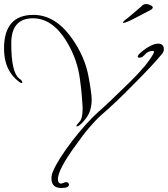

<svg xmlns="http://www.w3.org/2000/svg" viewBox="-83 -679 835 955"><path d="M299 -50Q297 -50 297 -52Q297 -57 312 -73Q328 -89 328 -137Q328 -151 325 -188Q324 -206 321.5 -229.5Q319 -253 315 -282Q303 -383 247 -475Q177 -588 81 -588Q-27 -588 -27 -463Q-27 -318 13 -288Q28 -278 28 -269Q28 -266 25 -266Q20 -266 12 -272Q-63 -328 -63 -437Q-63 -605 83 -605Q192 -605 275 -488Q340 -396 358 -295Q373 -213 373 -184Q373 -173 372 -162.5Q371 -152 369 -144Q362 -108 334 -77Q310 -50 299 -50ZM222 256Q173 256 173 209Q173 190 180 175Q203 118 276 22Q351 -74 408 -124Q433 -146 471.5 -182.5Q510 -219 563 -271Q649 -355 680 -412Q683 -417 683 -421Q683 -426 676 -426Q653 -426 634 -404Q624 -392 610 -392Q602 -392 602 -398Q602 -400 607 -408Q624 -426 651 -443Q682 -462 703 -462Q732 -462 732 -434Q732 -422 723 -411Q700 -383 665.5 -346Q631 -309 583 -261Q536 -213 496 -175Q456 -137 421 -107Q396 -85 364 -48Q332 -11 294 43Q205 165 205 212Q205 234 221 234Q226 234 232 231Q240 227 247 227Q254 227 257 232Q260 235 260 239Q260 256 222 256ZM531 -565Q529 -565 529 -567Q529 -570 533.5 -574.5Q538 -579 542 -582Q551 -588 565.5 -600.5Q580 -613 595.5 -626Q611 -639 619 -646Q624 -652 630 -655.5Q636 -659 645 -659Q653 -659 665 -653.5Q677 -648 677 -641Q677 -635 659.5 -626Q642 -617 633 -612Q619 -605 597.5 -593.5Q576 -582 557 -573.5Q538 -565 531 -565Z"/></svg>

Font: Whisper
Style: Regular
Weight: 400
Designer: Robert E. Leuschke
Foundry: Robert E. Leuschke
Version: Version 1.010; ttfautohint (v1.8.4.7-5d5b)